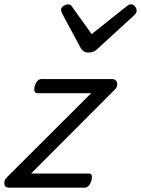

<svg xmlns="http://www.w3.org/2000/svg" viewBox="-32 -864 649 884"><path d="M9 0Q-10 0 -12 -17Q-14 -34 -1 -47L388 -435H141Q131 -435 127.5 -443Q124 -451 128 -468Q133 -484 141 -492Q149 -500 159 -500H483Q497 -500 503 -491.5Q509 -483 507.5 -472Q506 -461 498 -453L111 -65H377Q387 -65 390 -57Q393 -49 389 -32Q384 -17 376 -8.5Q368 0 358 0ZM571 -844Q581 -844 589 -835Q597 -826 597 -816Q597 -808 594 -803.5Q591 -799 587 -795L418 -640Q407 -629 396.5 -625.5Q386 -622 373 -622Q363 -622 354.5 -627Q346 -632 340 -642L255 -800Q252 -806 250.5 -811Q249 -816 249 -819Q249 -830 261 -837Q273 -844 280 -844Q289 -844 294 -840Q299 -836 302 -830L390 -707L546 -831Q553 -836 558 -840Q563 -844 571 -844Z"/></svg>

Font: Playwrite DK Loopet Light
Style: Regular
Weight: 300
Version: Version 1.003